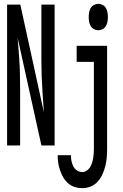

<svg xmlns="http://www.w3.org/2000/svg" viewBox="-20 -759 640 1002"><path d="M17 0V-735H86L209 -173L202 -275Q199 -317 197.5 -358.5Q196 -400 196 -441V-735H265V0H196L72 -562L80 -460Q83 -418 84 -376.5Q85 -335 85 -294V0ZM493 -601Q481 -601 470 -607Q459 -613 453 -623.5Q447 -634 445 -646Q443 -658 443 -670Q443 -682 445 -694Q447 -706 453 -716.5Q459 -727 470 -733Q481 -739 493 -739Q505 -739 516 -733Q527 -727 533 -716.5Q539 -706 541 -694Q543 -682 543 -670Q543 -658 541 -646Q539 -634 533 -623.5Q527 -613 516 -607Q505 -601 493 -601ZM409 223Q389 223 370 217Q351 211 335.5 197.5Q320 184 310 166.5Q300 149 293.5 130Q287 111 284 91.5Q281 72 281 51H350Q350 66 353 81Q356 96 362.5 109Q369 122 381.5 130.5Q394 139 409 139Q421 139 432 132Q443 125 449.5 114.5Q456 104 460 92Q464 80 466 68Q468 56 469 43.5Q470 31 470 19V-436H380V-520H539V19Q539 41 537 64Q535 87 529.5 108.5Q524 130 514.5 151Q505 172 489.5 189Q474 206 453 214.5Q432 223 409 223Z"/></svg>

Font: Zed Mono Medium Extended
Style: Regular
Weight: 500
Width: 7
Monospace: yes
Designer: Belleve Invis
Foundry: Belleve Invis
Version: Version 1.0.0; ttfautohint (v1.8.4)